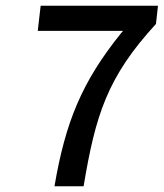

<svg xmlns="http://www.w3.org/2000/svg" viewBox="-20 -651 568 666"><path d="M270 -5C311 -250 351 -383 521 -568L528 -631H121L111 -544H407L400 -536C264 -367 207 -228 169 -5Z"/></svg>

Font: Falling Sky
Style: LightObl
Weight: 400
Designer: Paul D. Hunt
Foundry: Adobe Systems Incorporated
Version: Version 1.02